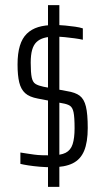

<svg xmlns="http://www.w3.org/2000/svg" viewBox="-20 -716 407 744"><path d="M181 -68Q157 -68 133.5 -70Q110 -72 90.5 -75Q71 -78 59 -81V-125Q71 -123 84.5 -121Q98 -119 112 -117Q126 -115 142.5 -114.5Q159 -114 177 -114Q215 -114 234.5 -124Q254 -134 261.5 -157.5Q269 -181 269 -219Q269 -262 265 -281Q261 -300 250.5 -306.5Q240 -313 221 -316L127 -334Q94 -340 77.5 -355Q61 -370 54.5 -397Q48 -424 48 -466Q48 -509 57 -538.5Q66 -568 84 -585.5Q102 -603 128 -611Q154 -619 190 -619Q213 -619 233.5 -617Q254 -615 271.5 -612.5Q289 -610 301 -606V-562Q288 -565 269.5 -567.5Q251 -570 231.5 -572Q212 -574 193 -574Q168 -574 150.5 -569Q133 -564 121.5 -553Q110 -542 104.5 -522.5Q99 -503 99 -473Q99 -434 103 -415.5Q107 -397 118 -390.5Q129 -384 148 -380L239 -363Q272 -358 289 -345Q306 -332 313 -303Q320 -274 320 -220Q320 -165 306 -131.5Q292 -98 261.5 -83Q231 -68 181 -68ZM166 8V-696H210V8Z"/></svg>

Font: Saira ExtraCondensed Light
Style: Regular
Weight: 300
Width: 2
Designer: Hector Gatti with collaboration of the Omnibus-Type team
Foundry: Omnibus-Type
Version: Version 1.101